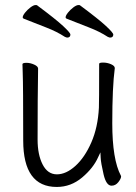

<svg xmlns="http://www.w3.org/2000/svg" viewBox="-20 -728 540 761"><path d="M416 -579Q414 -579 407 -582Q375 -603 332 -619.5Q289 -636 244 -654Q240 -656 240 -659Q240 -666 249 -677.5Q258 -689 270.5 -698.5Q283 -708 291 -708Q296 -708 297 -707Q371 -652 400 -625Q429 -598 429 -591Q429 -579 416 -579ZM246 -579Q244 -579 237 -582Q205 -603 162 -619.5Q119 -636 74 -654Q70 -656 70 -659Q70 -666 79 -677.5Q88 -689 100.5 -698.5Q113 -708 121 -708Q126 -708 127 -707Q201 -652 230 -625Q259 -598 259 -591Q259 -579 246 -579ZM72 -171Q72 -391 70 -440L69 -474Q70 -479 85 -479Q100 -479 115.5 -472Q131 -465 131 -456Q129 -340 129 -175Q129 -115 149 -76Q169 -37 205.5 -37Q242 -37 279 -70.5Q316 -104 342 -163.5Q368 -223 372 -301Q373 -318 373 -475Q373 -480 389 -480Q405 -480 420 -473.5Q435 -467 435 -458Q425 -383 425 -239.5Q425 -96 459 -32L460 -29Q460 -20 449 -6Q438 8 422 8Q401 8 390.5 -37Q380 -82 379 -103L378 -124L369 -105Q350 -62 305.5 -24.5Q261 13 205 13Q72 13 72 -171Z"/></svg>

Font: Moon Stars Kai T HW Light
Style: Regular
Weight: 300
Designer: GuiWonder
Version: Version 1.101